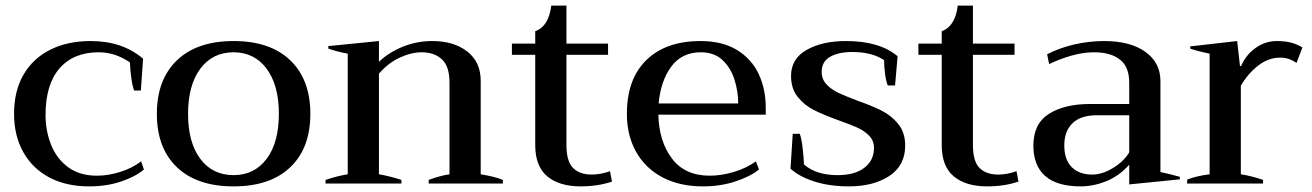

<svg xmlns="http://www.w3.org/2000/svg" viewBox="-20 -653 4668 683"><path d="M30 -248Q30 -330 64 -388Q98 -446 159.5 -476.5Q221 -507 302 -507Q416 -507 489 -444L481 -331H457Q451 -347 447 -376.5Q443 -406 442 -431Q390 -467 331 -467Q241 -467 191.5 -409.5Q142 -352 142 -244Q142 -188 161.5 -138.5Q181 -89 222 -58.5Q263 -28 325 -28Q365 -28 408 -41.5Q451 -55 482 -79L492 -50Q461 -24 410 -7Q359 10 297 10Q215 10 155 -22Q95 -54 62.5 -112.5Q30 -171 30 -248Z M538 -248Q538 -370 609.5 -438.5Q681 -507 811 -507Q941 -507 1012.5 -438.5Q1084 -370 1084 -248Q1084 -126 1012.5 -58Q941 10 811 10Q681 10 609.5 -58Q538 -126 538 -248ZM972 -248Q972 -350 928.5 -408.5Q885 -467 811 -467Q736 -467 692.5 -408.5Q649 -350 649 -248Q649 -146 692.5 -88Q736 -30 811 -30Q885 -30 928.5 -88Q972 -146 972 -248Z M1769 -13V0H1505V-13Q1545 -28 1579 -33V-359Q1579 -417 1552 -442Q1525 -467 1480 -467Q1443 -467 1402 -448Q1361 -429 1328 -391V-33Q1369 -26 1408 -13V0H1138V-13Q1179 -27 1217 -33V-462Q1176 -470 1148 -480V-489L1328 -507V-433Q1362 -466 1412 -486.5Q1462 -507 1518 -507Q1595 -507 1642.5 -469.5Q1690 -432 1690 -366V-33Q1740 -25 1769 -13Z M2157 -7Q2107 10 2045 10Q1970 10 1927 -25.5Q1884 -61 1884 -137V-458H1801V-498H1884V-542Q1932 -559 1941 -633H1995V-498H2143V-458H1995V-137Q1995 -79 2018.5 -55.5Q2042 -32 2085 -32Q2116 -32 2150 -44Z M2704 -245H2322Q2324 -151 2370 -89.5Q2416 -28 2505 -28Q2546 -28 2591 -41.5Q2636 -55 2669 -79L2680 -50Q2649 -25 2596 -7.5Q2543 10 2480 10Q2398 10 2337 -22Q2276 -54 2243 -112.5Q2210 -171 2210 -248Q2210 -372 2279.5 -439.5Q2349 -507 2472 -507Q2550 -507 2602 -475Q2654 -443 2679 -389.5Q2704 -336 2704 -270ZM2606 -285Q2606 -327 2593 -369Q2580 -411 2550.5 -439Q2521 -467 2473 -467Q2405 -467 2367.5 -415.5Q2330 -364 2323 -285Z M2792 -53 2800 -177H2825Q2831 -162 2835 -128Q2839 -94 2840 -68Q2883 -30 2960 -30Q3020 -30 3054.5 -56Q3089 -82 3089 -127Q3089 -152 3072.5 -169.5Q3056 -187 3031 -198.5Q3006 -210 2963 -225Q2908 -245 2874.5 -262Q2841 -279 2817.5 -308.5Q2794 -338 2794 -383Q2794 -444 2849.5 -475.5Q2905 -507 2989 -507Q3109 -507 3173 -453L3164 -349H3138Q3132 -364 3128.5 -389.5Q3125 -415 3125 -439Q3082 -468 3012 -468Q2963 -468 2933 -451Q2903 -434 2903 -397Q2903 -371 2920 -353Q2937 -335 2961 -323.5Q2985 -312 3030 -295Q3084 -276 3118 -258.5Q3152 -241 3176 -211Q3200 -181 3200 -135Q3200 -64 3143.5 -27Q3087 10 3000 10Q2932 10 2878 -7Q2824 -24 2792 -53Z M3603 -7Q3553 10 3491 10Q3416 10 3373 -25.5Q3330 -61 3330 -137V-458H3247V-498H3330V-542Q3378 -559 3387 -633H3441V-498H3589V-458H3441V-137Q3441 -79 3464.5 -55.5Q3488 -32 3531 -32Q3562 -32 3596 -44Z M3656 -135Q3656 -213 3711.5 -248Q3767 -283 3856 -283H3997V-359Q3997 -415 3964 -441Q3931 -467 3872 -467Q3833 -467 3791 -455Q3749 -443 3712 -425L3705 -460Q3747 -482 3800 -494.5Q3853 -507 3908 -507Q4001 -507 4054.5 -468.5Q4108 -430 4108 -365V-41Q4146 -33 4177 -24V-15L3997 3V-67Q3960 -26 3914.5 -8Q3869 10 3824 10Q3740 10 3698 -27Q3656 -64 3656 -135ZM3997 -111V-243H3882Q3824 -243 3795 -214.5Q3766 -186 3766 -136Q3766 -84 3793 -58Q3820 -32 3865 -32Q3901 -32 3939.5 -55.5Q3978 -79 3997 -111Z M4203 -14Q4235 -27 4283 -33V-462Q4240 -471 4214 -480V-488L4381 -507L4391 -418H4395Q4412 -458 4446.5 -482.5Q4481 -507 4522 -507Q4549 -507 4570.5 -502Q4592 -497 4613 -484L4592 -429Q4566 -448 4534 -448Q4492 -448 4455.5 -419.5Q4419 -391 4394 -348V-33Q4433 -27 4473 -13V0H4203Z"/></svg>

Font: Trirong Medium
Style: Regular
Weight: 500
Designer: Katatrad Team
Foundry: CadsonDemak
Version: Version 1.001